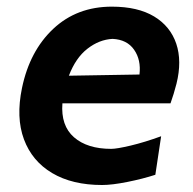

<svg xmlns="http://www.w3.org/2000/svg" viewBox="-20 -530 567 563"><path d="M279.5 12.5Q192 12.5 133 -22.5Q74 -57.5 50.2 -121.5Q26.5 -185.5 44.5 -272Q67 -380.5 136.2 -445.5Q205.5 -510.5 308 -510.5Q384 -510.5 431.8 -481.8Q479.5 -453 496.8 -402Q514 -351 497.5 -284.5Q489.5 -253.5 480 -227H163Q158 -161.5 197 -127.5Q236 -93.5 306 -93.5Q322.5 -93.5 363.5 -103.2Q404.5 -113 452.5 -130.5L435.5 -17.5Q398.5 -5.5 353.5 3.5Q308.5 12.5 279.5 12.5ZM310 -416Q271 -414 236.5 -387.2Q202 -360.5 182 -308L389 -311.5Q394 -354.5 373.2 -384.2Q352.5 -414 310 -416Z"/></svg>

Font: Commissioner Loud SemiBold
Style: Italic
Weight: 600
Italic angle: -12°
Designer: Kostas Bartsokas
Foundry: Kostas Bartsokas
Version: Version 1.000; ttfautohint (v1.8.3)